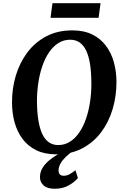

<svg xmlns="http://www.w3.org/2000/svg" viewBox="-20 -940 764 1182"><path d="M325 10Q254.5 10 203.2 -15.2Q152 -40.5 119 -84.5Q86 -128.5 70 -186.2Q54 -244 54 -308.5Q53.5 -394.5 77.2 -474Q101 -553.5 148 -616.5Q195 -679.5 264.5 -716.2Q334 -753 425.5 -753Q496.5 -753 547.8 -727.8Q599 -702.5 632 -658.5Q665 -614.5 680.8 -557.8Q696.5 -501 697 -438Q697.5 -351 674 -270.5Q650.5 -190 603.5 -127Q556.5 -64 486.8 -27Q417 10 325 10ZM338 -47Q378 -47 410.2 -67.2Q442.5 -87.5 467.5 -123.8Q492.5 -160 509.2 -208.2Q526 -256.5 534.5 -313.2Q543 -370 542.5 -430.5Q542 -494.5 534.5 -543.8Q527 -593 511.2 -626.8Q495.5 -660.5 471 -678Q446.5 -695.5 412 -695.5Q372.5 -695.5 340 -675.2Q307.5 -655 282.8 -619Q258 -583 241.2 -535Q224.5 -487 216 -431.2Q207.5 -375.5 207.5 -316Q208 -251 216 -200.8Q224 -150.5 239.8 -116.2Q255.5 -82 280.2 -64.5Q305 -47 338 -47ZM317 222Q270 222 248 201.2Q226 180.5 226 151.5Q226 119.5 241.8 93.8Q257.5 68 282.5 47.5Q307.5 27 335.2 10.8Q363 -5.5 386.5 -18.5L412.5 -27.5L434.5 -14Q406.5 5 385.2 25.5Q364 46 352.5 66.8Q341 87.5 340.5 107.5Q340.5 127 349.2 134.5Q358 142 372 142Q391.5 142 408.5 132.5Q425.5 123 444.5 108L459.5 156Q440.5 179.5 404 200.8Q367.5 222 317 222ZM303 -920.5H599L587 -830.5H291Z"/></svg>

Font: Merriweather Light 18pt
Style: Bold Italic
Weight: 700
Italic angle: -7.8°
Version: Version 2.101